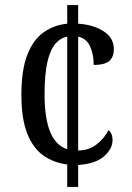

<svg xmlns="http://www.w3.org/2000/svg" viewBox="-20 -734 517 754"><path d="M244 -88Q190 -95 149.5 -124Q109 -153 86.5 -211Q64 -269 64 -361Q64 -460 87.5 -519.5Q111 -579 152 -607.5Q193 -636 244 -641V-714H287V-641Q346 -637 386.5 -611.5Q427 -586 427 -541Q427 -510 409 -494.5Q391 -479 348 -479Q348 -520 334 -551.5Q320 -583 287 -590V-143Q329 -143 360 -167.5Q391 -192 406 -223Q422 -210 422 -184Q422 -150 389 -120.5Q356 -91 287 -86V0H244ZM244 -590Q217 -585 197 -561.5Q177 -538 166 -490Q155 -442 155 -362Q155 -272 176.5 -217.5Q198 -163 244 -148Z"/></svg>

Font: Noto Serif Condensed
Style: Regular
Weight: 400
Width: 3
Designer: Monotype Design Team
Foundry: Monotype Imaging Inc.
Version: Version 2.013; ttfautohint (v1.8.4.7-5d5b)